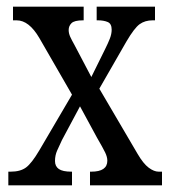

<svg xmlns="http://www.w3.org/2000/svg" viewBox="-20 -556 510 576"><path d="M5 0V-41H12Q41 -41 58 -53.5Q75 -66 98 -105L196 -272L98 -442Q67 -495 30 -495H19V-536H231V-495H229Q203 -495 194.5 -486.5Q186 -478 186 -466Q186 -456 190.5 -446Q195 -436 204 -420L254 -325L295 -408Q304 -426 309.5 -440Q315 -454 315 -467Q315 -485 303 -490Q291 -495 274 -495H270V-536H445V-495H438Q415 -495 399 -483.5Q383 -472 359 -431L278 -290L393 -94Q410 -65 426 -53Q442 -41 456 -41H466V0H250V-41H254Q302 -41 302 -74Q302 -85 295.5 -98.5Q289 -112 271 -143L220 -237L166 -136Q158 -119 151.5 -104.5Q145 -90 145 -73Q145 -57 156.5 -49Q168 -41 194 -41H196V0Z"/></svg>

Font: Noto Serif Myanmar ExtraCondensed
Style: Regular
Weight: 400
Width: 2
Designer: Ben Mitchell and the Monotype Design Team
Foundry: Monotype Imaging Inc.
Version: Version 2.106; ttfautohint (v1.8.4.7-5d5b)